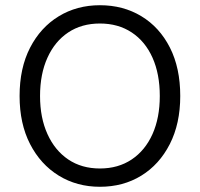

<svg xmlns="http://www.w3.org/2000/svg" viewBox="-20 -705 765 735"><path d="M362.5 10Q274.2 10 204.6 -32.9Q135 -75.8 95 -153.8Q55 -231.7 55 -337.5Q55 -444.2 95 -522.1Q135 -600 204.6 -642.5Q274.2 -685 362.5 -685Q451.7 -685 521.2 -642.9Q590.8 -600.8 630.4 -522.9Q670 -445 670 -337.5Q670 -231.7 630 -153.3Q590 -75 520.8 -32.5Q451.7 10 362.5 10ZM362.5 -60Q432.5 -60 484.2 -94.6Q535.8 -129.2 563.8 -191.7Q591.7 -254.2 591.7 -337.5Q591.7 -421.7 563.8 -484.2Q535.8 -546.7 484.2 -580.8Q432.5 -615 362.5 -615Q292.5 -615 241.2 -580.8Q190 -546.7 161.7 -484.2Q133.3 -421.7 133.3 -337.5Q133.3 -254.2 161.7 -191.7Q190 -129.2 241.2 -94.6Q292.5 -60 362.5 -60Z"/></svg>

Font: Funnel Sans Light
Style: Regular
Weight: 300
Designer: NORD ID, Kristian Moeller
Foundry: Dicotype
Version: Version 1.000